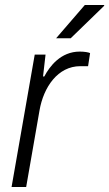

<svg xmlns="http://www.w3.org/2000/svg" viewBox="-20 -743 434 763"><path d="M203 -591H261L394 -720V-723H317ZM26 0H84L137 -304C153 -397 210 -480 299 -480H330L338 -532C332 -535 316 -538 297 -538C221 -538 177 -479 156 -439H151L161 -526H118Z"/></svg>

Font: Archivo ExtraLight
Style: Italic
Weight: 200
Italic angle: -10°
Designer: Hector Gatti
Foundry: Omnibus-Type
Version: Version 2.001